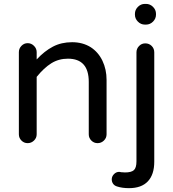

<svg xmlns="http://www.w3.org/2000/svg" viewBox="-20 -724 883 979"><path d="M668 -649.4V-653.3Q668 -673.8 683.1 -689Q698.2 -704.1 718.8 -704.1H724.6Q745.1 -704.1 760.3 -689Q775.4 -673.8 775.4 -653.3V-649.4Q775.4 -628.9 760.3 -613.8Q745.1 -598.6 724.6 -598.6H718.8Q698.2 -598.6 683.1 -613.8Q668 -628.9 668 -649.4ZM76.2 -39.1V-458Q76.2 -476.6 89.4 -490.2Q102.5 -503.9 121.1 -503.9Q139.6 -503.9 153.3 -490.2Q167 -476.6 167 -458V-420.9Q207 -463.9 250 -486.3Q293 -508.8 347.7 -508.8Q401.4 -508.8 442.4 -483.4Q481.4 -458 502.4 -414.1Q523.4 -370.1 523.4 -316.4V-39.1Q523.4 -20.5 509.8 -7.3Q496.1 5.9 477.5 5.9Q459 5.9 445.8 -7.3Q432.6 -20.5 432.6 -39.1V-306.6Q432.6 -424.8 326.2 -424.8Q279.3 -424.8 241.7 -401.4Q204.1 -377.9 167 -332V-39.1Q167 -20.5 153.3 -7.3Q139.6 5.9 121.1 5.9Q102.5 5.9 89.4 -7.3Q76.2 -20.5 76.2 -39.1ZM576.2 226.6Q563.5 222.7 556.6 212.9Q549.8 203.1 549.8 190.4Q549.8 175.8 561 164.1Q572.3 152.3 587.9 152.3L599.6 154.3H602.5Q608.4 155.3 617.2 155.3Q649.4 155.3 662.6 143.6Q675.8 131.8 675.8 98.6V-457Q675.8 -475.6 689 -489.3Q702.1 -502.9 720.7 -502.9Q740.2 -502.9 753.4 -489.7Q766.6 -476.6 766.6 -457V100.6Q766.6 166 733.9 200.7Q701.2 235.4 637.7 235.4Q602.5 235.4 576.2 226.6Z"/></svg>

Font: FakePearl
Style: Regular
Weight: 400
Version: Version 1.2